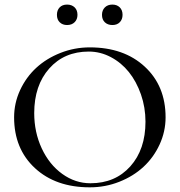

<svg xmlns="http://www.w3.org/2000/svg" viewBox="-20 -802 777 830"><path d="M270 -782.2Q290 -782.2 302.5 -770.3Q314.9 -758.3 314.9 -737.8Q314.9 -718.3 302.7 -706.1Q290.5 -693.8 270 -693.8Q250.5 -693.8 238.3 -705.6Q226.1 -717.3 226.1 -737.8Q226.1 -757.8 237.8 -770Q249.5 -782.2 270 -782.2ZM465.8 -782.2Q485.4 -782.2 497.6 -770.3Q509.8 -758.3 509.8 -737.8Q509.8 -718.3 498 -706.1Q486.3 -693.8 465.8 -693.8Q445.8 -693.8 433.3 -705.6Q420.9 -717.3 420.9 -737.8Q420.9 -757.3 433.1 -769.8Q445.3 -782.2 465.8 -782.2ZM368.2 7.8Q220.7 7.8 130.9 -75.4Q41 -158.7 41 -294.9Q41 -356.4 66.9 -412.4Q92.8 -468.3 136.7 -508.8Q180.7 -549.3 241.2 -573.2Q301.8 -597.2 368.2 -597.2Q515.6 -597.2 605.7 -513.9Q695.8 -430.7 695.8 -294.9Q695.8 -233.4 669.9 -177.2Q644 -121.1 600.1 -80.6Q556.2 -40 495.6 -16.1Q435.1 7.8 368.2 7.8ZM371.1 -9.8Q478 -9.8 543.5 -83Q608.9 -156.2 608.9 -275.9Q608.9 -337.4 589.4 -393.6Q569.8 -449.7 537.1 -490.5Q504.4 -531.2 459 -555.2Q413.6 -579.1 363.8 -579.1Q257.8 -579.1 192.9 -505.9Q127.9 -432.6 127.9 -313Q127.9 -230.5 160.4 -160.6Q192.9 -90.8 249 -50.3Q305.2 -9.8 371.1 -9.8Z"/></svg>

Font: FoglihtenNo07calt
Style: Regular
Weight: 500
Designer: gluk (gluksza@wp.pl)
Foundry: gluk (gluksza@wp.pl)
Version: Version 0.844